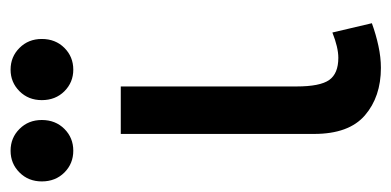

<svg xmlns="http://www.w3.org/2000/svg" viewBox="-231 -531 758 372"><g transform="rotate(-90 148.0 -345.0)"><path d="M202.5 14Q146.5 14 110.5 -17Q74.5 -48 74.5 -115.5V-490H166.5V-149.5Q166.5 -104 179 -86.2Q191.5 -68.5 222 -68.5Q242 -68.5 271 -80L289 -3.5Q267 4.5 245 9.2Q223 14 202.5 14ZM42 -582Q17 -582 -0.2 -599.2Q-17.5 -616.5 -17.5 -643Q-17.5 -669 -0.2 -686.2Q17 -703.5 42 -703.5Q67 -703.5 84.2 -686.2Q101.5 -669 101.5 -643Q101.5 -616.5 84.2 -599.2Q67 -582 42 -582ZM199 -582Q174.5 -582 157.2 -599.2Q140 -616.5 140 -643Q140 -669 157.2 -686.2Q174.5 -703.5 199 -703.5Q224 -703.5 241.2 -686.2Q258.5 -669 258.5 -643Q258.5 -616.5 241.2 -599.2Q224 -582 199 -582Z"/></g></svg>

Font: Geologica Light
Style: Regular
Weight: 300
Designer: Sindre Bremnes, Frode Helland
Foundry: Monokrom Skriftforlag AS
Version: Version 1.010; ttfautohint (v1.8.4.7-5d5b);gftools[0.9.28]